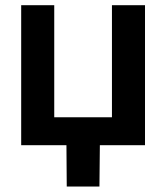

<svg xmlns="http://www.w3.org/2000/svg" viewBox="-20 -549 628 726"><path d="M60.1 0V-529.3H185.1V-105.5H403.3V-529.3H528.3V0ZM232.4 156.2 231 -31.2H357.9L356 156.2Z"/></svg>

Font: Inter 24pt SemiBold
Style: Regular
Weight: 600
Designer: Rasmus Andersson
Foundry: rsms
Version: Version 4.001;git-66647c0bb